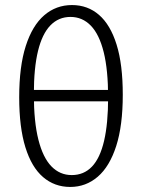

<svg xmlns="http://www.w3.org/2000/svg" viewBox="-20 -731 562 760"><path d="M258 9Q196 9 150.5 -30Q105 -69 80.5 -148Q56 -227 56 -346Q56 -468 82 -549Q108 -630 155 -670.5Q202 -711 265 -711Q327 -711 372 -672Q417 -633 441.5 -554.5Q466 -476 466 -356Q466 -234 440 -153Q414 -72 367 -31.5Q320 9 258 9ZM264 -38Q312 -38 344 -71.5Q376 -105 392 -173.5Q408 -242 408 -345Q408 -454 390.5 -524.5Q373 -595 339.5 -629.5Q306 -664 259 -664Q212 -664 179.5 -630.5Q147 -597 130.5 -529.5Q114 -462 114 -358Q114 -249 132 -178Q150 -107 183.5 -72.5Q217 -38 264 -38ZM90 -330V-375H424V-330Z"/></svg>

Font: Ysabeau Office Light
Style: Regular
Weight: 300
Designer: Christian Thalmann (Catharsis Fonts)
Version: Version 2.001;gftools[0.9.30]; featfreeze: tnum,lnum,ss02